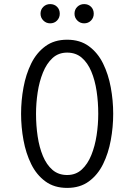

<svg xmlns="http://www.w3.org/2000/svg" viewBox="-20 -906 656 938"><path d="M308 12Q245 12 201.8 -19.8Q158.5 -51.5 132.5 -104.2Q106.5 -157 94.8 -221Q83 -285 83 -350Q83 -415 94.8 -479Q106.5 -543 132.5 -595.8Q158.5 -648.5 201.8 -680.2Q245 -712 308 -712Q371 -712 414.2 -680.2Q457.5 -648.5 483.5 -595.8Q509.5 -543 521.2 -479Q533 -415 533 -350Q533 -285 521.2 -221Q509.5 -157 483.5 -104.2Q457.5 -51.5 414.2 -19.8Q371 12 308 12ZM308 -51Q350.5 -51 379.5 -77.8Q408.5 -104.5 426.2 -148.5Q444 -192.5 452 -245.2Q460 -298 460 -350Q460 -407 452 -460.5Q444 -514 426.2 -556.5Q408.5 -599 379.5 -624Q350.5 -649 308 -649Q265.5 -649 236.5 -622.2Q207.5 -595.5 189.8 -551.5Q172 -507.5 164 -454.8Q156 -402 156 -350Q156 -293 164 -239.5Q172 -186 189.8 -143.5Q207.5 -101 236.5 -76Q265.5 -51 308 -51ZM225 -792Q205.5 -792 191.8 -805.8Q178 -819.5 178 -839Q178 -859.5 191.8 -872.8Q205.5 -886 225 -886Q245.5 -886 258.8 -872.8Q272 -859.5 272 -839Q272 -819.5 258.8 -805.8Q245.5 -792 225 -792ZM391 -792Q371.5 -792 357.8 -805.8Q344 -819.5 344 -839Q344 -859.5 357.8 -872.8Q371.5 -886 391 -886Q411.5 -886 424.8 -872.8Q438 -859.5 438 -839Q438 -819.5 424.8 -805.8Q411.5 -792 391 -792Z"/></svg>

Font: Overpass Mono Light
Style: Regular
Weight: 300
Monospace: yes
Designer: Delve Withrington, Dave Bailey
Foundry: Delve Fonts LLC
Version: Version 4.000